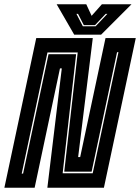

<svg xmlns="http://www.w3.org/2000/svg" viewBox="-40 -878 654 898"><path d="M-19.5 0 129.5 -700H394L325.5 -143.5H335L453.5 -700H595L446 0H181.5L249 -558H240.5L122 0ZM61.5 -66H68L187 -624.5H316L253 -67.5H393.5L514 -634H507.5L388.5 -75H260.5L323.5 -632.5H182ZM307 -716 225 -858H363.5L388.5 -804L436.5 -858H575L433 -716ZM347.5 -755H407L462 -813H454L404.5 -760.5H352L325 -813H317.5Z"/></svg>

Font: Tourney Condensed ExtraBold
Style: Italic
Weight: 800
Width: 3
Italic angle: -12°
Designer: Tyler Finck
Foundry: Etcetera Type Co
Version: Version 1.010; ttfautohint (v1.8.3)